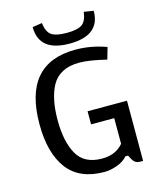

<svg xmlns="http://www.w3.org/2000/svg" viewBox="-133 -1002 908 1106"><g transform="rotate(-15 321.0 -449.0)"><path d="M352 12Q203 12 131.5 -83Q60 -178 60 -350Q60 -712 371 -712Q463 -712 554 -679L534 -609Q431 -634 372 -634Q313 -634 272 -612.5Q231 -591 209 -551Q167 -475 167 -346Q167 -217 210 -141.5Q253 -66 358 -66Q440 -66 485 -120V-273H347V-351H582V8H563Q535 8 520 -18L506 -44H490Q468 -17 427.5 -2.5Q387 12 352 12ZM167 -901 224 -910Q231 -855 258.5 -836.5Q286 -818 349 -818Q412 -818 439.5 -836.5Q467 -855 474 -910L531 -901Q531 -754 349 -754Q167 -754 167 -901Z"/></g></svg>

Font: Voces
Style: Regular
Weight: 400
Designer: Ana Paula Megda, Pablo Ugerman
Foundry: Ana Paula Megda, Pablo Ugerman
Version: Version 1.003